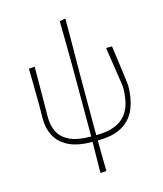

<svg xmlns="http://www.w3.org/2000/svg" viewBox="-131 -817 942 1108"><g transform="rotate(-15 340.0 -263.0)"><path d="M330 194Q330.5 149.5 331.2 104Q332 58.5 332.5 9Q244 9 190.5 -18Q137 -45 113 -90.8Q89 -136.5 89 -193.5Q89 -218 89.5 -236.2Q90 -254.5 90 -271Q89.5 -332.5 88.8 -385.2Q88 -438 87 -494L122 -496Q122 -446.5 121.5 -388.8Q121 -331 120.8 -279Q120.5 -227 120 -193.5Q120 -145.5 139 -107Q158 -68.5 204.2 -45.8Q250.5 -23 333 -23V-449Q332.5 -512.5 332 -557.2Q331.5 -602 331 -638.5Q330.5 -675 330 -713L365 -719.5Q365 -674 364.8 -618.8Q364.5 -563.5 364 -505.5Q363.5 -447.5 363.2 -393.2Q363 -339 363 -296V-23Q433 -23 476.5 -41.5Q520 -60 543.5 -91.8Q567 -123.5 575.8 -165Q584.5 -206.5 584.5 -252.5Q575.5 -312.5 565.8 -376.8Q556 -441 548 -494H583.5Q587 -468 592.5 -428.5Q598 -389 603.2 -349.8Q608.5 -310.5 612 -282.8Q615.5 -255 615.5 -252.5Q615.5 -177 592.2 -117.8Q569 -58.5 514 -24.8Q459 9 363.5 9Q364 57.5 364.8 101.5Q365.5 145.5 366 192Z"/></g></svg>

Font: Commissioner Loud Thin
Style: Regular
Weight: 100
Designer: Kostas Bartsokas
Foundry: Kostas Bartsokas
Version: Version 1.000; ttfautohint (v1.8.3)